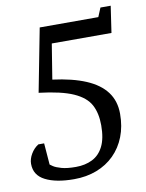

<svg xmlns="http://www.w3.org/2000/svg" viewBox="-80 -744 620 813"><g transform="rotate(-10 230.0 -337.5)"><path d="M173.1 10.1Q95.8 10.1 50.1 -13.1Q4.3 -36.2 4.3 -85.4Q4.3 -106.3 16.9 -127.7Q29.4 -149 49.1 -161.4H73.9L81.2 -69Q83.1 -67.2 93.8 -60.1Q104.6 -52.9 127.9 -46.3Q151.1 -39.7 189.4 -39.7Q229.7 -39.7 260.3 -55Q291 -70.3 308.1 -104.3Q325.3 -138.4 325.3 -194.9Q325.3 -247.3 306 -283.3Q286.7 -319.2 235.7 -342Q184.7 -364.8 88.1 -376.3L140.7 -648H392.7L408.6 -686.4H452.7L435.9 -572.3H179.3L154.9 -421.2Q239.6 -410.3 296.9 -386.1Q354.2 -361.9 383.3 -323Q412.4 -284.1 412.4 -228.9Q412.4 -174.8 395.2 -130.9Q378 -87 346.2 -55.3Q314.4 -23.7 270.3 -6.8Q226.2 10.1 173.1 10.1Z"/></g></svg>

Font: Faustina Light
Style: Italic
Weight: 300
Italic angle: -8°
Designer: Alfonso Garcia
Foundry: http://www.omnibus-type.com
Version: Version 1.200